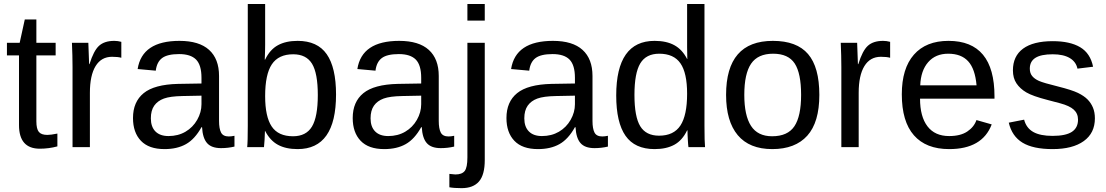

<svg xmlns="http://www.w3.org/2000/svg" viewBox="-20 -745 5599 972"><path d="M270.5 -3.9V-68.8C248.4 -64.3 231.4 -62 219.7 -62C199.2 -62 184.8 -67.1 176.5 -77.4C168.2 -87.6 164.1 -105.5 164.1 -130.9V-464.4H261.7V-528.3H164.1V-646.5H105.5L79.6 -528.3H15.1V-464.4H76.2V-111.8C76.2 -32.1 111.3 7.8 181.6 7.8C211.9 7.8 241.5 3.9 270.5 -3.9Z M347.2 0H435.1V-275.4C435.1 -334 444.7 -379 463.9 -410.4C483.1 -441.8 510.9 -457.5 547.4 -457.5C566.9 -457.5 582.5 -455.9 594.2 -452.6V-533.2C582.2 -536.5 570.3 -538.1 558.6 -538.1C525.4 -538.1 499.7 -529.8 481.4 -513.2C463.2 -496.6 447.1 -465.7 433.1 -420.4H431.2C431.2 -432.5 429.9 -468.4 427.2 -528.3H344.2C346.2 -483.4 347.2 -442.4 347.2 -405.3Z M813 9.8C855.6 9.8 891.8 1.4 921.6 -15.4C951.4 -32.1 977.5 -60.7 1000 -101.1H1002.9C1004.9 -64.6 1013.3 -37.8 1028.1 -20.8C1042.9 -3.7 1066.6 4.9 1099.1 4.9C1122.2 4.9 1144.9 2.3 1167 -2.9V-57.6C1156.2 -55.3 1146.6 -54.2 1138.2 -54.2C1119 -54.2 1106 -60.8 1099.1 -74C1092.3 -87.2 1088.9 -106.8 1088.9 -132.8V-360.4C1088.9 -418 1072.1 -462 1038.6 -492.4C1005 -522.9 955.1 -538.1 888.7 -538.1C762.4 -538.1 691.7 -490.6 676.8 -395.5L768.6 -387.2C772.1 -416.5 782.9 -437.8 800.8 -451.2C818.7 -464.5 847.3 -471.2 886.7 -471.2C925.8 -471.2 954.4 -461.9 972.7 -443.4C990.9 -424.8 1000 -394 1000 -351.1V-322.3L881.3 -320.3C801.3 -318.4 743.2 -302.7 707.3 -273.4C671.3 -244.1 653.3 -202.1 653.3 -147.5C653.3 -98.6 666.7 -60.2 693.4 -32.2C720.1 -4.2 759.9 9.8 813 9.8ZM833 -56.2C804.4 -56.2 782.3 -64 766.8 -79.6C751.4 -95.2 743.7 -117.4 743.7 -146C743.7 -172.4 749.3 -193.7 760.7 -210C772.1 -226.2 788.5 -238.3 809.8 -246.1C831.1 -253.9 862.5 -258.1 903.8 -258.8L1000 -260.7V-217.3C1000 -190.3 992.8 -164 978.3 -138.4C963.8 -112.9 944 -92.8 918.9 -78.1C893.9 -63.5 865.2 -56.2 833 -56.2Z M1681.2 -266.6C1681.2 -357.7 1665.4 -425.8 1634 -470.7C1602.6 -515.6 1553.5 -538.1 1486.8 -538.1C1447.1 -538.1 1413.8 -530.8 1387 -516.1C1360.1 -501.5 1338.5 -477.2 1322.3 -443.4H1320.3C1321.6 -472 1322.3 -496.9 1322.3 -518.1V-724.6H1234.4V-108.9C1234.4 -53.9 1233.4 -17.6 1231.4 0H1316.4C1317.1 -3.3 1318 -15.2 1319.3 -35.9C1320.6 -56.6 1321.3 -71.9 1321.3 -82H1322.3C1338.9 -49.8 1360.4 -26.4 1387 -12C1413.5 2.5 1446.8 9.8 1486.8 9.8C1616.4 9.8 1681.2 -82.4 1681.2 -266.6ZM1588.9 -263.7C1588.9 -190.1 1579 -137 1559.3 -104.2C1539.6 -71.5 1507.6 -55.2 1463.4 -55.2C1413.6 -55.2 1377.6 -71.7 1355.5 -104.7C1333.3 -137.8 1322.3 -189 1322.3 -258.3C1322.3 -331.9 1333.6 -385.6 1356.2 -419.4C1378.8 -453.3 1414.9 -470.2 1464.4 -470.2C1508.3 -470.2 1540 -454.3 1559.6 -422.4C1579.1 -390.5 1588.9 -337.6 1588.9 -263.7Z M1925.3 9.8C1967.9 9.8 2004.2 1.4 2033.9 -15.4C2063.7 -32.1 2089.8 -60.7 2112.3 -101.1H2115.2C2117.2 -64.6 2125.6 -37.8 2140.4 -20.8C2155.2 -3.7 2178.9 4.9 2211.4 4.9C2234.5 4.9 2257.2 2.3 2279.3 -2.9V-57.6C2268.6 -55.3 2259 -54.2 2250.5 -54.2C2231.3 -54.2 2218.3 -60.8 2211.4 -74C2204.6 -87.2 2201.2 -106.8 2201.2 -132.8V-360.4C2201.2 -418 2184.4 -462 2150.9 -492.4C2117.4 -522.9 2067.4 -538.1 2001 -538.1C1874.7 -538.1 1804 -490.6 1789.1 -395.5L1880.9 -387.2C1884.4 -416.5 1895.2 -437.8 1913.1 -451.2C1931 -464.5 1959.6 -471.2 1999 -471.2C2038.1 -471.2 2066.7 -461.9 2085 -443.4C2103.2 -424.8 2112.3 -394 2112.3 -351.1V-322.3L1993.7 -320.3C1913.6 -318.4 1855.6 -302.7 1819.6 -273.4C1783.6 -244.1 1765.6 -202.1 1765.6 -147.5C1765.6 -98.6 1779 -60.2 1805.7 -32.2C1832.4 -4.2 1872.2 9.8 1925.3 9.8ZM1945.3 -56.2C1916.7 -56.2 1894.6 -64 1879.2 -79.6C1863.7 -95.2 1856 -117.4 1856 -146C1856 -172.4 1861.7 -193.7 1873 -210C1884.4 -226.2 1900.8 -238.3 1922.1 -246.1C1943.4 -253.9 1974.8 -258.1 2016.1 -258.8L2112.3 -260.7V-217.3C2112.3 -190.3 2105.1 -164 2090.6 -138.4C2076.1 -112.9 2056.3 -92.8 2031.2 -78.1C2006.2 -63.5 1977.5 -56.2 1945.3 -56.2Z M2346.2 -640.6H2434.1V-724.6H2346.2ZM2434.1 65.4V-528.3H2346.2V52.2C2346.2 86.1 2341.6 108.9 2332.5 120.6C2323.4 132.3 2307.6 138.2 2285.2 138.2L2254.9 135.3V203.1C2271.2 206.1 2291.8 207.5 2316.9 207.5C2356 207.5 2385.3 196.3 2404.8 173.8C2424.3 151.4 2434.1 115.2 2434.1 65.4Z M2703.6 9.8C2746.3 9.8 2782.5 1.4 2812.3 -15.4C2842 -32.1 2868.2 -60.7 2890.6 -101.1H2893.6C2895.5 -64.6 2903.9 -37.8 2918.7 -20.8C2933.5 -3.7 2957.2 4.9 2989.7 4.9C3012.9 4.9 3035.5 2.3 3057.6 -2.9V-57.6C3046.9 -55.3 3037.3 -54.2 3028.8 -54.2C3009.6 -54.2 2996.6 -60.8 2989.7 -74C2982.9 -87.2 2979.5 -106.8 2979.5 -132.8V-360.4C2979.5 -418 2962.7 -462 2929.2 -492.4C2895.7 -522.9 2845.7 -538.1 2779.3 -538.1C2653 -538.1 2582.4 -490.6 2567.4 -395.5L2659.2 -387.2C2662.8 -416.5 2673.5 -437.8 2691.4 -451.2C2709.3 -464.5 2738 -471.2 2777.3 -471.2C2816.4 -471.2 2845.1 -461.9 2863.3 -443.4C2881.5 -424.8 2890.6 -394 2890.6 -351.1V-322.3L2772 -320.3C2691.9 -318.4 2633.9 -302.7 2597.9 -273.4C2561.9 -244.1 2543.9 -202.1 2543.9 -147.5C2543.9 -98.6 2557.3 -60.2 2584 -32.2C2610.7 -4.2 2650.6 9.8 2703.6 9.8ZM2723.6 -56.2C2695 -56.2 2672.9 -64 2657.5 -79.6C2642 -95.2 2634.3 -117.4 2634.3 -146C2634.3 -172.4 2640 -193.7 2651.4 -210C2662.8 -226.2 2679.1 -238.3 2700.4 -246.1C2721.8 -253.9 2753.1 -258.1 2794.4 -258.8L2890.6 -260.7V-217.3C2890.6 -190.3 2883.4 -164 2868.9 -138.4C2854.4 -112.9 2834.6 -92.8 2809.6 -78.1C2784.5 -63.5 2755.9 -56.2 2723.6 -56.2Z M3458.5 -85H3460.4C3460.4 -71.3 3461 -55 3462.2 -36.1C3463.3 -17.3 3464.4 -5.2 3465.3 0H3549.3C3547.4 -17.6 3546.4 -53.9 3546.4 -108.9V-724.6H3458.5V-505.4L3459.5 -446.3H3458.5C3442.2 -478.2 3420.7 -501.5 3394 -516.1C3367.4 -530.8 3334 -538.1 3293.9 -538.1C3164.4 -538.1 3099.6 -446 3099.6 -261.7C3099.6 -170.6 3115.3 -102.5 3146.7 -57.6C3178.1 -12.7 3227.2 9.8 3293.9 9.8C3333.7 9.8 3366.9 2.4 3393.8 -12.2C3420.7 -26.9 3442.2 -51.1 3458.5 -85ZM3191.9 -264.6C3191.9 -338.2 3201.7 -391.4 3221.4 -424.1C3241.1 -456.8 3273.1 -473.1 3317.4 -473.1C3366.5 -473.1 3402.3 -456.9 3424.8 -424.3C3447.3 -391.8 3458.5 -340.5 3458.5 -270.5C3458.5 -197.9 3447.3 -144.4 3424.8 -109.9C3402.3 -75.4 3366.2 -58.1 3316.4 -58.1C3272.5 -58.1 3240.7 -74.1 3221.2 -106C3201.7 -137.9 3191.9 -190.8 3191.9 -264.6Z M4127.9 -264.6C4127.9 -358.1 4108.9 -427 4070.8 -471.4C4032.7 -515.9 3973.3 -538.1 3892.6 -538.1C3734.7 -538.1 3655.8 -446.9 3655.8 -264.6C3655.8 -175.8 3675.5 -107.8 3714.8 -60.8C3754.2 -13.8 3812.5 9.8 3889.6 9.8C3967.1 9.8 4026.2 -12.9 4066.9 -58.1C4107.6 -103.4 4127.9 -172.2 4127.9 -264.6ZM4035.6 -264.6C4035.6 -192.7 4024.3 -139.8 4001.7 -106C3979.1 -72.1 3941.4 -55.2 3888.7 -55.2C3840.2 -55.2 3804.6 -72.7 3782 -107.7C3759.4 -142.7 3748 -195 3748 -264.6C3748 -336.3 3759.5 -388.9 3782.5 -422.6C3805.4 -456.3 3842.6 -473.1 3894 -473.1C3945.1 -473.1 3981.5 -456.6 4003.2 -423.6C4024.8 -390.5 4035.6 -337.6 4035.6 -264.6Z M4239.3 0H4327.1V-275.4C4327.1 -334 4336.8 -379 4356 -410.4C4375.2 -441.8 4403 -457.5 4439.5 -457.5C4459 -457.5 4474.6 -455.9 4486.3 -452.6V-533.2C4474.3 -536.5 4462.4 -538.1 4450.7 -538.1C4417.5 -538.1 4391.8 -529.8 4373.5 -513.2C4355.3 -496.6 4339.2 -465.7 4325.2 -420.4H4323.2C4323.2 -432.5 4321.9 -468.4 4319.3 -528.3H4236.3C4238.3 -483.4 4239.3 -442.4 4239.3 -405.3Z M4637.7 -245.6H5014.6V-257.3C5014.6 -444.5 4937 -538.1 4781.7 -538.1C4705.9 -538.1 4647.5 -514.8 4606.7 -468.3C4565.8 -421.7 4545.4 -354.8 4545.4 -267.6C4545.4 -175.8 4565.8 -106.6 4606.7 -60.1C4647.5 -13.5 4707 9.8 4785.2 9.8C4897.1 9.8 4968.9 -31.9 5000.5 -115.2L4923.3 -137.2C4915.2 -113.8 4899.7 -94.4 4876.7 -79.1C4853.8 -63.8 4823.2 -56.2 4785.2 -56.2C4737 -56.2 4700.4 -72.6 4675.3 -105.5C4650.2 -138.3 4637.7 -185.1 4637.7 -245.6ZM4923.8 -313H4638.7C4640.6 -362.8 4654.1 -401.9 4679 -430.4C4703.9 -458.9 4737.6 -473.1 4780.3 -473.1C4824.2 -473.1 4857.9 -460.4 4881.3 -434.8C4904.8 -409.3 4918.9 -368.7 4923.8 -313Z M5522.9 -146C5522.9 -166.2 5519.7 -184.2 5513.2 -200C5506.7 -215.7 5497.5 -229.7 5485.6 -241.7C5473.7 -253.7 5457.5 -264.7 5437 -274.7C5416.5 -284.6 5383 -295.4 5336.4 -307.1C5287.3 -319.2 5255 -328.6 5239.7 -335.4C5224.4 -342.3 5212.9 -350.6 5205.1 -360.4C5197.3 -370.1 5193.4 -382.5 5193.4 -397.5C5193.4 -421.9 5202.8 -440.1 5221.7 -452.1C5240.6 -464.2 5269.9 -470.2 5309.6 -470.2C5345.4 -470.2 5373.9 -463.9 5395.3 -451.4C5416.6 -438.9 5429.7 -420.9 5434.6 -397.5L5513.7 -407.2C5504.6 -452.5 5482.8 -485.4 5448.5 -505.9C5414.1 -526.4 5367.8 -536.6 5309.6 -536.6C5243.8 -536.6 5193.8 -524 5159.4 -498.8C5125.1 -473.6 5107.9 -436.8 5107.9 -388.7C5107.9 -362.6 5113.9 -340.7 5126 -322.8C5138 -304.9 5154.7 -289.6 5176 -277.1C5197.3 -264.6 5233.2 -251.8 5283.7 -238.8L5346.7 -222.2C5378.6 -213.7 5401.7 -203 5416 -189.9C5430.3 -176.9 5437.5 -160 5437.5 -139.2C5437.5 -111.8 5427.2 -91.3 5406.5 -77.6C5385.8 -64 5353.2 -57.1 5308.6 -57.1C5266.9 -57.1 5234.4 -63.7 5210.9 -76.9C5187.5 -90.1 5172 -110.8 5164.6 -139.2L5086.9 -124C5097.7 -78.1 5120.8 -44.4 5156.5 -22.7C5192.1 -1.1 5242.8 9.8 5308.6 9.8C5376.3 9.8 5429 -3.7 5466.6 -30.8C5504.2 -57.8 5522.9 -96.2 5522.9 -146Z"/></svg>

Font: Arimo
Style: Regular
Weight: 400
Designer: Steve Matteson
Foundry: Monotype Imaging Inc.
Version: Version 1.32